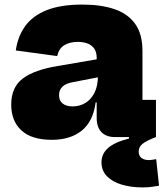

<svg xmlns="http://www.w3.org/2000/svg" viewBox="-20 -599 718 839"><path d="M482 0Q444 0 423.2 -21.8Q402.5 -43.5 402.5 -83.5V-191L415 -211L408 -269L402.5 -298.5V-346Q402.5 -371 392 -386.2Q381.5 -401.5 362.8 -408.8Q344 -416 320 -416Q285.5 -416 261.5 -401.8Q237.5 -387.5 230 -354L49 -378.5Q57.5 -439.5 90 -484.8Q122.5 -530 183.8 -554.5Q245 -579 340.5 -579Q421.5 -579 480.2 -559Q539 -539 570.8 -494.5Q602.5 -450 602.5 -376.5V-162.5H661.5V0ZM206.5 12Q118 12 73.5 -29.2Q29 -70.5 29 -142Q29 -218 79.8 -256Q130.5 -294 232 -310.5L430.5 -344.5V-265.5L301 -240.5Q268 -235 253 -220.5Q238 -206 238 -183.5Q238 -159 254 -146.5Q270 -134 297.5 -134Q327.5 -134 352.5 -148.8Q377.5 -163.5 392.8 -193.5Q408 -223.5 408 -269L432 -151.5H398Q387 -68 337 -28Q287 12 206.5 12ZM662.5 96.5 675 212.5Q662.5 214.5 645 217.2Q627.5 220 604.5 220Q553 220 512 207.8Q471 195.5 447.2 171Q423.5 146.5 423.5 110.5Q423.5 73 452.5 47.5Q481.5 22 543.5 6.5V-31.5L661.5 0Q620.5 15.5 603.2 29.2Q586 43 586 63.5Q586 81.5 598 91Q610 100.5 630 100.5Q638.5 100.5 646.8 99Q655 97.5 662.5 96.5Z"/></svg>

Font: Hepta Slab ExtraLight ExtraBold
Style: Regular
Weight: 800
Version: Version 1.102